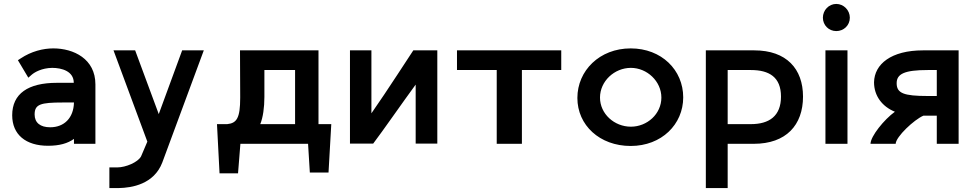

<svg xmlns="http://www.w3.org/2000/svg" viewBox="-20 -731 4958 976"><path d="M356 -210C354 -131 306 -84 235 -84C185 -84 156 -107 156 -149C156 -201 186 -210 299 -210ZM465 -302C465 -432 354 -485 251 -485C199 -485 139 -470 85 -434L71 -425L124 -336L141 -351C156 -364 192 -385 245 -386C294 -386 355 -369 355 -310H269C123 -310 42 -255 42 -145C42 -47 111 10 224 10C282 10 324 -2 356 -25V0H465Z M729 -11 697 64C681 94 619 120 576 120H536V225H583C651 224 763 205 805 95L1016 -475H906L787 -151L667 -475H557Z M1555 146H1650L1664 -100H1599V-475H1200L1201 -243V-234C1201 -130 1183 -105 1135 -100H1083L1096 150H1190L1202 0H1546ZM1324 -238V-375H1480V-100H1303C1317 -134 1324 -185 1324 -238Z M2093 -1H2203V-475H2081C2077 -470 1944 -263 1868 -155V-475H1759V-1H1877C1925 -64 2029 -214 2093 -301Z M2303 -375H2505V0H2633V-375H2833V-475H2303Z M2915 -233C2915 -95 3028 11 3186 11C3343 11 3453 -99 3453 -236C3453 -375 3343 -485 3186 -485C3028 -485 2915 -372 2915 -233ZM3342 -235C3342 -152 3270 -87 3187 -87C3103 -87 3030 -152 3030 -235C3030 -318 3103 -386 3187 -386C3269 -386 3342 -318 3342 -235Z M3568 -475V225H3679V0H3812C3976 0 4062 -95 4062 -240C4062 -381 3978 -475 3814 -475ZM3679 -100V-375H3797C3890 -375 3950 -339 3950 -240C3950 -141 3890 -100 3797 -100Z M4300 -641C4300 -679 4269 -711 4231 -711C4193 -711 4163 -679 4163 -641C4163 -603 4193 -573 4231 -573C4269 -573 4300 -602 4300 -641ZM4176 -475V0H4288V-475Z M4696 -243C4574 -243 4538 -257 4538 -308C4538 -355 4577 -375 4696 -375H4742V-243ZM4853 -475H4672C4510 -475 4425 -405 4423 -313C4423 -243 4465 -189 4529 -163C4474 -123 4406 -39 4405 0H4533C4534 -36 4627 -123 4674 -143H4742V0H4853Z"/></svg>

Font: Mint Spirit No2
Style: Bold
Weight: 700
Designer: HARENDAL Hirwen
Foundry: Arkandis Digital Foundry.
Version: Version 1.004;FFEdit